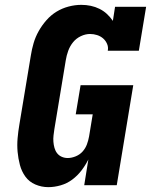

<svg xmlns="http://www.w3.org/2000/svg" viewBox="-20 -763 640 791"><path d="M179 8Q151 8 125.5 -3Q100 -14 84.5 -35.5Q69 -57 62 -83.5Q55 -110 52.5 -137.5Q50 -165 52.5 -193.5Q55 -222 60 -251L107 -534Q111 -560 118.5 -585.5Q126 -611 139.5 -635Q153 -659 171.5 -680Q190 -701 213 -715Q236 -729 262.5 -736Q289 -743 315 -743Q335 -743 354 -739Q373 -735 390 -726.5Q407 -718 420.5 -705.5Q434 -693 445 -677L454 -735H582L552 -554H424Q427 -569 421 -582.5Q415 -596 404.5 -605Q394 -614 380 -618.5Q366 -623 351 -623Q332 -623 313 -614Q294 -605 281 -589Q268 -573 261 -553.5Q254 -534 251 -515L204 -231Q202 -218 200.5 -205Q199 -192 200 -179Q201 -166 204.5 -153.5Q208 -141 215.5 -131.5Q223 -122 234.5 -117Q246 -112 259 -112Q275 -112 292 -119Q309 -126 320.5 -139Q332 -152 338 -168Q344 -184 347 -201L362 -292H292L312 -412H529L461 0H327L344 -106Q332 -82 315.5 -60.5Q299 -39 277.5 -23Q256 -7 230 0.5Q204 8 179 8Z"/></svg>

Font: Iosevka Etoile Heavy
Style: Italic
Weight: 900
Italic angle: -9°
Designer: Belleve Invis
Foundry: Belleve Invis
Version: Version 22.1.2; ttfautohint (v1.8.4)